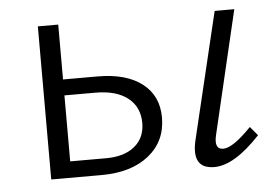

<svg xmlns="http://www.w3.org/2000/svg" viewBox="-39 -462 721 516"><g transform="rotate(-5 322.0 -204.0)"><path d="M228 -265Q305 -265 348 -232Q391 -199 391 -140Q391 -76 343.5 -38Q296 0 216 0H80V-413H135V-265ZM624 -94 644 -70Q574 5 520 5Q458 5 475 -70L557 -413H610L532 -82Q522 -42 548 -42Q574 -42 624 -94ZM232 -44Q281 -44 309 -67Q337 -90 337 -130Q337 -173 306 -197.5Q275 -222 219 -222H135V-44Z"/></g></svg>

Font: EauTestText Semilight
Style: Italic
Weight: 300
Italic angle: -12°
Designer: Christian Thalmann (Catharsis Fonts)
Version: Version 0.001;PS 000.001;hotconv 1.0.88;makeotf.lib2.5.64775